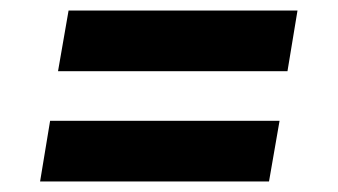

<svg xmlns="http://www.w3.org/2000/svg" viewBox="-20 -522 640 364"><path d="M90 -387 110 -502H544L525 -387ZM56 -178 75 -293H510L490 -178Z"/></svg>

Font: Iosevka Slab Heavy Extended
Style: Italic
Weight: 900
Width: 7
Italic angle: -9°
Monospace: yes
Designer: Belleve Invis
Foundry: Belleve Invis
Version: Version 11.1.0; ttfautohint (v1.8.3)